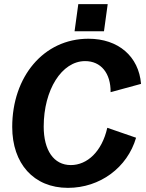

<svg xmlns="http://www.w3.org/2000/svg" viewBox="-20 -893 705 927"><path d="M308 14C463 14 595 -84 637 -228L498 -276C472 -161 401 -96 322 -96C239 -96 191 -168 191 -282C191 -459 278 -598 391 -598C467 -598 515 -540 514 -448L661 -488C650 -621 551 -706 407 -706C190 -706 39 -522 39 -280C39 -104 142 14 308 14ZM340 -742H482L500 -873H358Z"/></svg>

Font: Ronzino Bold
Style: Italic
Weight: 700
Italic angle: -8°
Designer: Nunzio Mazzaferro
Foundry: Collletttivo
Version: Version 1.000;Glyphs 3.3 (3337)